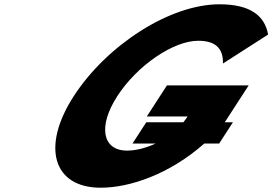

<svg xmlns="http://www.w3.org/2000/svg" viewBox="-20 -860 1270 895"><path d="M932.4 -191H1001.7L1065.8 -290H1027.8L1139.2 -462H758.2L664.3 -317H854.3C848.3 -307.6 841.7 -298.6 834.6 -290H661.8L597.7 -191H705.3C659.5 -169.4 612.3 -158 572.3 -158C456.3 -158 436.2 -272 526.9 -412C619.5 -555 788 -670 904 -670C977 -670 1021.2 -641 1019.3 -564L1229.8 -699C1214.1 -786 1148.1 -840 1003.1 -840C771.1 -840 477.4 -649 323.9 -412C171 -176 227.3 15 449.3 15C585.1 15 769.9 -47.6 932.4 -191Z"/></svg>

Font: Hussar
Style: BdWodka
Weight: 700
Foundry: Cannot Into Space Fonts
Version: Version 2.00